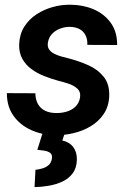

<svg xmlns="http://www.w3.org/2000/svg" viewBox="-20 -558 539 806"><path d="M315.9 -147.5Q319.8 -172.4 304.2 -186.3Q288.6 -200.2 265.4 -207.5Q242.2 -214.8 224.1 -219.2Q194.8 -227.1 165.3 -238.8Q135.7 -250.5 111.6 -268.3Q87.4 -286.1 73.2 -312Q59.1 -337.9 60.5 -373.5Q62.5 -415.5 82.3 -446.5Q102.1 -477.5 133.5 -498Q165 -518.6 202.6 -528.8Q240.2 -539.1 277.8 -538.1Q329.6 -537.6 373.8 -518.6Q418 -499.5 445.1 -461.9Q472.2 -424.3 471.7 -369.1L346.7 -369.6Q347.7 -392.6 339.1 -409.7Q330.6 -426.8 314 -435.8Q297.4 -444.8 272.9 -445.3Q252.4 -445.3 232.7 -438Q212.9 -430.7 198.7 -416Q184.6 -401.4 181.2 -379.4Q178.2 -361.8 186.3 -350.3Q194.3 -338.9 208.3 -332Q222.2 -325.2 237.8 -320.8Q253.4 -316.4 266.1 -313.5Q308.1 -302.7 348.6 -285.2Q389.2 -267.6 414.8 -236.3Q440.4 -205.1 438.5 -153.8Q436.5 -110.4 415 -78.9Q393.6 -47.4 360.1 -27.6Q326.7 -7.8 287.4 1.2Q248 10.3 210.4 9.8Q157.7 8.8 111.6 -11.7Q65.4 -32.2 37.1 -71.3Q8.8 -110.4 8.8 -167L128.4 -166.5Q128.9 -139.6 139.4 -121.1Q149.9 -102.5 169.7 -93Q189.5 -83.5 215.8 -83.5Q237.3 -83 258.8 -89.1Q280.3 -95.2 295.9 -109.6Q311.5 -124 315.9 -147.5ZM158.2 2.4 251.5 2 241.7 31.7Q272 38.6 287.6 59.6Q303.2 80.6 302.7 111.3Q302.2 146.5 285.4 169.2Q268.6 191.9 241.7 204.3Q214.8 216.8 183.8 221.9Q152.8 227.1 125 227.5L128.9 154.8Q143.6 153.3 158.4 148.9Q173.3 144.5 184.1 135Q194.8 125.5 197.8 108.4Q200.7 90.8 190.2 83.5Q179.7 76.2 164.1 74.2Q148.4 72.3 136.7 70.8Z"/></svg>

Font: Roboto SemiBold
Style: Italic
Weight: 600
Designer: Christian Robertson
Foundry: Google
Version: Version 3.009; 2024